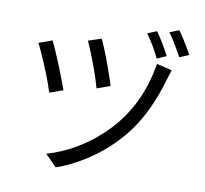

<svg xmlns="http://www.w3.org/2000/svg" viewBox="-95 -957 1189 1116"><g transform="rotate(10 500.0 -399.0)"><path d="M438.5 -726.6Q474.6 -651.4 527.3 -496.1Q533.2 -476.6 537.1 -464.8L459 -436.5Q433.6 -529.3 377.9 -664.1Q368.2 -687.5 361.3 -701.2ZM780.3 -637.7 871.1 -616.2Q868.2 -608.4 852.5 -558.6Q796.9 -363.3 698.2 -231.4Q579.1 -75.2 396.5 17.6Q350.6 41 304.7 56.6L237.3 -11.7Q413.1 -63.5 552.7 -195.3Q595.7 -235.4 628.9 -278.3Q741.2 -421.9 776.4 -616.2Q778.3 -627 780.3 -637.7ZM159.2 -667Q210.9 -557.6 266.6 -406.2Q269.5 -398.4 271.5 -392.6L192.4 -364.3Q166 -453.1 100.6 -596.7Q87.9 -625 80.1 -638.7ZM748 -825.2Q792 -762.7 828.1 -692.4L773.4 -668Q740.2 -738.3 693.4 -802.7ZM874 -853.5Q906.2 -810.5 956.1 -721.7L901.4 -698.2Q848.6 -793.9 819.3 -831.1Z"/></g></svg>

Font: Taipei Sans TC Beta
Style: Regular
Weight: 400
Designer: JT Foundry
Foundry: JT Foundry
Version: Version 1.000